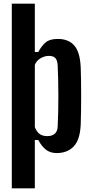

<svg xmlns="http://www.w3.org/2000/svg" viewBox="-20 -820 503 1040"><path d="M43.9 200V-800H168.7V-538.5H187.2Q206.3 -572.9 228.1 -591Q249.8 -609.1 293.2 -609.1Q351.2 -609.1 382.3 -573.6Q413.5 -538.1 417.2 -455.2Q418.2 -428.5 418.9 -387.8Q419.6 -347.2 419.6 -302Q419.6 -256.8 418.9 -215.2Q418.2 -173.6 417.2 -144.9Q413.5 -62.6 379.1 -26.7Q344.7 9.1 286.8 9.1Q254.7 9.1 231.5 -7.2Q208.4 -23.6 187.2 -61.5H168.7V200ZM236.8 -82.7Q261.3 -82.7 276.2 -95.2Q291.2 -107.7 292.4 -134.4Q294.3 -171.5 295.2 -213.9Q296.1 -256.3 296.1 -300.6Q296 -344.9 295.1 -387.2Q294.1 -429.5 292.4 -465.6Q291.2 -492.5 280.3 -504.9Q269.4 -517.3 244.8 -517.3Q222.4 -517.3 200.2 -504.7Q177.9 -492.1 168.7 -468.9V-131.1Q179.2 -105.2 195.1 -93.9Q211.1 -82.7 236.8 -82.7Z"/></svg>

Font: Big Shoulders Thin
Style: Regular
Weight: 100
Designer: Patric King
Foundry: XO Type Co
Version: Version 2.002